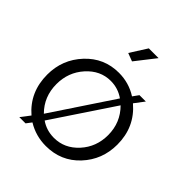

<svg xmlns="http://www.w3.org/2000/svg" viewBox="-203 -860 1001 1001"><g transform="rotate(45 297.5 -360.0)"><path d="M139 1H93L132 -50Q39 -130 39 -259Q39 -370 113.5 -450Q188 -530 297 -530Q371 -530 432 -491L455 -523H502L461 -469Q556 -388 556 -259Q556 -148 482.5 -69Q409 10 297 10Q223 10 161 -28ZM297 -50Q375 -50 431 -111.5Q487 -173 487 -260Q487 -352 423 -416L199 -80Q242 -50 297 -50ZM108 -258Q108 -165 171 -102L395 -439Q351 -470 297 -470Q220 -470 164 -407.5Q108 -345 108 -258ZM389 -730 303 -620 258 -637 317 -730Z"/></g></svg>

Font: Raleway
Style: Regular
Weight: 400
Designer: Matt McInerney, Pablo Impallari, Rodrigo Fuenzalida
Foundry: Matt McInerney, Pablo Impallari, Rodrigo Fuenzalida
Version: Version 1.000;PS 001.001;hotconv 1.0.56; ttfautohint (v1.5)